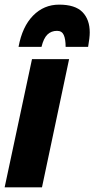

<svg xmlns="http://www.w3.org/2000/svg" viewBox="-32 -808 407 828"><path d="M106 -553H266L149 0H-12ZM223 -788Q292 -788 323.5 -756Q355 -724 355 -668Q355 -646 348 -606H251Q251 -639 243 -657Q235 -675 214 -675Q189 -675 172.5 -659Q156 -643 147 -606H48Q64 -693 110.5 -740.5Q157 -788 223 -788Z"/></svg>

Font: Noto Sans UI CondBlack
Style: Italic
Weight: 900
Width: 3
Italic angle: -12°
Designer: Monotype Design Team
Foundry: Monotype Imaging Inc.
Version: Version 1.001